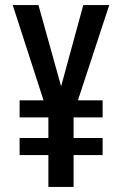

<svg xmlns="http://www.w3.org/2000/svg" viewBox="-20 -734 481 754"><path d="M220 -395 131 -714H30L151 -340H57V-273H170V-192H57V-125H170V0H269V-125H383V-192H269V-273H383V-340H286L409 -714H307Z"/></svg>

Font: Noto Sans Arabic UI XCn Md
Style: Regular
Weight: 500
Width: 2
Designer: Monotype Design Team, Nadine Chahine and Nizar Qandah
Foundry: Monotype Imaging Inc.
Version: Version 2.010